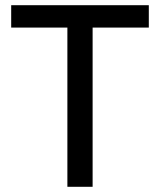

<svg xmlns="http://www.w3.org/2000/svg" viewBox="-20 -718 615 738"><path d="M336 -612V0H239V-612H23V-698H552V-612Z"/></svg>

Font: IBM Plex Sans Thai Looped Text
Style: Regular
Weight: 450
Designer: Mike Abbink, Paul van der Laan, Pieter van Rosmalen, Ben Mitchell, Mark Frömberg
Foundry: Bold Monday
Version: Version 1.1